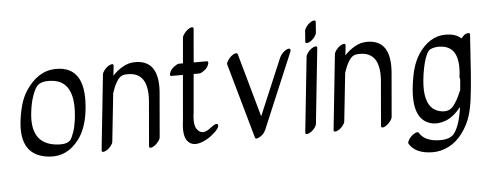

<svg xmlns="http://www.w3.org/2000/svg" viewBox="-58 -895 3229 1283"><g transform="rotate(-5 1556.5 -254.0)"><path d="M360 -541Q544 -525 508 -240Q493 -126 441 -57Q361 49 242 38Q40 20 71 -222Q80 -291 97.5 -343Q115 -395 150 -440Q235 -552 360 -541ZM302 -465Q226 -472 199 -436Q184 -417 169 -373.5Q154 -330 147 -272Q119 -54 300 -38Q369 -32 391 -61Q402 -76 414 -110.5Q426 -145 432 -190Q466 -451 302 -465Z M706 -540Q724 -544 722 -529L715 -463Q743 -495 783 -518Q823 -541 865 -541Q1036 -543 1011 -306L987 -26Q986 -15 974 1Q962 17 949 26Q936 35 928 37Q910 42 911 26L935 -254Q958 -466 811 -465Q782 -465 768 -457Q733 -437 703 -347Q703 -346 703 -344L669 -25Q668 -13 656 2.5Q644 18 631 26.5Q618 35 609 37Q591 41 593 25L646 -478Q647 -489 659 -505Q671 -521 684 -529.5Q697 -538 706 -540Z M1272 28Q1203 56 1169 14Q1137 -23 1152 -127L1178 -428H1102Q1087 -428 1094 -447Q1102 -472 1124.5 -488.5Q1147 -505 1158 -505H1185L1200 -676Q1201 -687 1213 -703Q1225 -719 1238 -728Q1251 -737 1259 -739Q1277 -744 1276 -728L1257 -505Q1301 -505 1344 -505Q1359 -505 1352 -485Q1344 -460 1321.5 -444Q1299 -428 1288 -428H1250L1228 -178Q1228 -177 1228 -176Q1214 -86 1241 -56Q1266 -25 1302 -41Q1319 -49 1337.5 -64Q1356 -79 1368.5 -81.5Q1381 -84 1383 -74.5Q1385 -65 1375 -49.5Q1365 -34 1336 -10.5Q1307 13 1272 28Z M1555 -535 1675 -107 1836 -488Q1842 -502 1856.5 -517Q1871 -532 1885.5 -538Q1900 -544 1906 -538.5Q1912 -533 1906 -518L1694 -15Q1679 20 1644 35Q1624 44 1621 31L1479 -472Q1477 -481 1486.5 -496.5Q1496 -512 1511 -525Q1526 -538 1539 -540.5Q1552 -543 1555 -535Z M2072 -540Q2090 -544 2088 -529L2035 -25Q2034 -13 2022 2.5Q2010 18 1997 26.5Q1984 35 1975 37Q1957 41 1959 25L2012 -478Q2013 -489 2025 -505Q2037 -521 2050 -529.5Q2063 -538 2072 -540ZM2076 -713Q2094 -718 2093 -702L2088 -632Q2087 -621 2075.5 -605Q2064 -589 2051 -580Q2038 -571 2029 -569Q2011 -564 2012 -580L2017 -650Q2018 -661 2029.5 -677Q2041 -693 2054 -702Q2067 -711 2076 -713Z M2262 -540Q2280 -544 2278 -529L2271 -463Q2299 -495 2339 -518Q2379 -541 2421 -541Q2592 -543 2567 -306L2543 -26Q2542 -15 2530 1Q2518 17 2505 26Q2492 35 2484 37Q2466 42 2467 26L2491 -254Q2514 -466 2367 -465Q2338 -465 2324 -457Q2289 -437 2259 -347Q2259 -346 2259 -344L2225 -25Q2224 -13 2212 2.5Q2200 18 2187 26.5Q2174 35 2165 37Q2147 41 2149 25L2202 -478Q2203 -489 2215 -505Q2227 -521 2240 -529.5Q2253 -538 2262 -540Z M3054 -509Q3074 -534 3089 -538Q3114 -545 3113 -530Q3093 -205 3083 -135Q3075 -52 3057 8Q3039 68 2998.5 123.5Q2958 179 2904 206Q2850 233 2795 232Q2682 231 2640 162Q2636 155 2643.5 139.5Q2651 124 2666 110.5Q2681 97 2695 92Q2709 87 2714 94Q2750 155 2851 156Q2923 157 2950 118Q2988 65 3004 -53Q2952 11 2898.5 30.5Q2845 50 2799 37Q2656 -3 2713 -293Q2732 -389 2780 -451Q2862 -557 2981 -541Q3026 -535 3054 -509ZM3015 -165Q3022 -242 3021 -242Q3017 -245 3018 -253Q3044 -449 2921 -465Q2891 -469 2869 -464Q2838 -458 2828 -445Q2803 -413 2787 -331Q2771 -249 2773 -186Q2779 -62 2861 -39Q2924 -21 2958 -62Q2984 -93 3010 -155Q3012 -160 3015 -165Z"/></g></svg>

Font: Kavivanar
Style: Regular
Weight: 400
Designer: Tharique Azeez
Foundry: Tharique Azeez
Version: Version 1.88